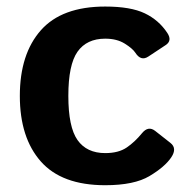

<svg xmlns="http://www.w3.org/2000/svg" viewBox="-20 -542 570 572"><path d="M39.1 -256.3Q39.1 -380.9 101.6 -451.7Q164.1 -522.5 293.5 -522.5Q369.1 -522.5 411.1 -502.4Q453.1 -482.4 478.5 -443.8Q493.7 -420.9 473.6 -407.7L421.9 -373.5Q399.9 -358.9 383.3 -384.8Q375 -397.5 351.6 -412.1Q328.1 -426.8 293.5 -426.8Q238.3 -426.8 210.9 -387.9Q183.6 -349.1 183.6 -256.3Q183.6 -163.6 210.9 -124.8Q238.3 -85.9 293.5 -85.9Q333 -85.9 357.4 -102.5Q381.8 -119.1 403.3 -145.5Q421.9 -168 442.4 -151.9L487.8 -116.2Q508.3 -100.1 490.2 -73.2Q471.2 -44.9 425.5 -17.6Q379.9 9.8 293.5 9.8Q164.1 9.8 101.6 -61Q39.1 -131.8 39.1 -256.3Z"/></svg>

Font: Istok
Style: Bold
Weight: 700
Designer: Andrey V. Panov
Foundry: Andrey V. Panov
Version: Version 1.0.1